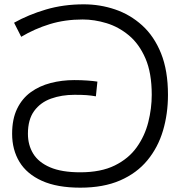

<svg xmlns="http://www.w3.org/2000/svg" viewBox="-20 -856 832 887"><path d="M351 11Q244 11 174 -20.5Q104 -52 70 -108Q36 -164 36 -238Q36 -306 59 -353.5Q82 -401 122 -430Q162 -459 214 -472.5Q266 -486 323 -486Q355 -486 383 -484Q411 -482 430 -479L423 -411Q400 -415 379.5 -416.5Q359 -418 324 -418Q265 -418 216 -400.5Q167 -383 138 -343.5Q109 -304 109 -238Q109 -186 133.5 -146Q158 -106 211.5 -83Q265 -60 351 -60Q446 -60 510 -91.5Q574 -123 611.5 -175.5Q649 -228 665 -291.5Q681 -355 681 -418Q681 -519 652 -586Q623 -653 575.5 -692.5Q528 -732 472 -749Q416 -766 362 -766Q280 -766 210 -744.5Q140 -723 78 -686L45 -751Q111 -788 192 -812Q273 -836 367 -836Q442 -836 511.5 -812.5Q581 -789 636.5 -739Q692 -689 724 -609.5Q756 -530 756 -418Q756 -330 733 -252.5Q710 -175 661 -115.5Q612 -56 535 -22.5Q458 11 351 11Z"/></svg>

Font: usinhala25
Style: Book
Weight: 400
Designer: Jelle Bosma - Monotype Design Team
Foundry: Monotype Imaging Inc.
Version: Version 2.003